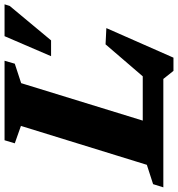

<svg xmlns="http://www.w3.org/2000/svg" viewBox="-17 -749 782 844"><g transform="rotate(-90 374.0 -327.0)"><path d="M430.5 -625 238 0H-27.5L-13.5 -45L71.5 -72.5L242.5 -626L166 -653L179.5 -698H529L516 -653ZM424 -48 601 -254 672.5 -250.5 542.5 44.5H484.5L449 0H86.5L114 -90.5H495ZM549 -493.5 637 -698H777L770 -675.5L618.5 -493.5Z"/></g></svg>

Font: Newsreader 9pt
Style: Bold Italic
Weight: 700
Italic angle: -17°
Designer: Hugues Gentile
Foundry: Production Type
Version: Version 1.003